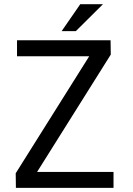

<svg xmlns="http://www.w3.org/2000/svg" viewBox="-20 -905 640 925"><path d="M526.9 -76.7V0H56.6L55.7 -70.3L409.7 -633.8H62V-710.9H512.7L513.7 -642.1L158.7 -76.7ZM366.7 -884.8H476.1L345.2 -754.9H276.9Z"/></svg>

Font: RobotoMono-Regular
Style: Regular
Weight: 400
Designer: Google
Version: Version 2.000985; 2015; ttfautohint (v1.3)